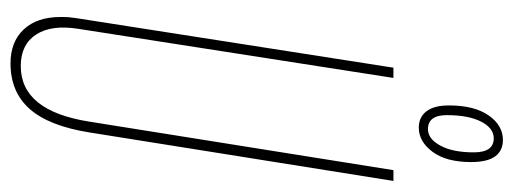

<svg xmlns="http://www.w3.org/2000/svg" viewBox="-318 -624 953 356"><g transform="rotate(90 158.0 -446.5)"><path d="M98 10Q58 10 35 -14.5Q12 -39 12 -83Q12 -94 12.5 -98.5Q13 -103 14 -111L106 -700H125L34 -116Q26 -66 44.5 -37.5Q63 -9 103 -9Q186 -9 206 -136L296 -700H316L226 -136Q214 -61 182.5 -25.5Q151 10 98 10ZM217 -747Q198 -747 187 -761Q176 -775 176 -803Q176 -850 194.5 -876.5Q213 -903 240 -903Q260 -903 270.5 -888.5Q281 -874 281 -844Q281 -798 262 -772.5Q243 -747 217 -747ZM220 -764Q238 -764 250.5 -787Q263 -810 263 -849Q263 -886 237 -886Q218 -886 206 -862.5Q194 -839 194 -799Q194 -764 220 -764Z"/></g></svg>

Font: Georama ExtraCondensed Thin
Style: Italic
Weight: 100
Width: 2
Italic angle: -9°
Designer: Jean-Baptiste Levee
Foundry: Production Type
Version: Version 1.001